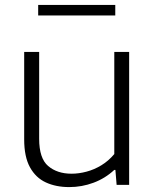

<svg xmlns="http://www.w3.org/2000/svg" viewBox="-20 -753 632 782"><path d="M262 9Q208 9 166.8 -10Q125.5 -29 102 -71.8Q78.5 -114.5 78.5 -185V-541.5H139.5V-187.5Q139.5 -108 176.2 -76.8Q213 -45.5 271.5 -45.5Q301 -45.5 332.2 -53.8Q363.5 -62 392.8 -79.8Q422 -97.5 445.5 -125.5V-541.5H506V0H455L450 -61H445.5Q408.5 -26.5 361 -8.8Q313.5 9 262 9ZM135.5 -690V-733H449.5V-690Z"/></svg>

Font: Encode Sans SemiExpanded Light
Style: Regular
Weight: 300
Width: 6
Designer: Multiple Designers
Foundry: Impallari Type
Version: Version 3.002